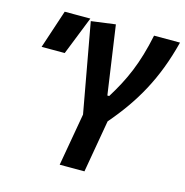

<svg xmlns="http://www.w3.org/2000/svg" viewBox="-104 -795 862 893"><g transform="rotate(15 327.5 -349.0)"><path d="M261.7 0H380.9L424.8 -252.4C534.2 -379.9 608.4 -508.3 655.3 -693.4H530.3C501 -552.2 461.9 -465.8 401.4 -368.2H392.6L345.2 -698.2L228.5 -682.6L306.2 -253.4ZM38.6 -507.8H149.9L223.6 -693.4H100.1Z"/></g></svg>

Font: Cascadia Mono SemiBold
Style: Italic
Weight: 600
Italic angle: -10°
Monospace: yes
Designer: Aaron Bell
Foundry: Saja Typeworks
Version: Version 2404.023